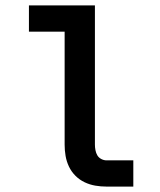

<svg xmlns="http://www.w3.org/2000/svg" viewBox="-20 -690 590 710"><path d="M473 0H374Q353 0 332.5 -3.5Q312 -7 293 -16Q274 -25 259 -40Q244 -55 235 -74Q226 -93 222.5 -113.5Q219 -134 219 -155V-573H87V-670H331V-155Q331 -145 333 -134.5Q335 -124 340 -115.5Q345 -107 354.5 -102Q364 -97 374 -97H473Z"/></svg>

Font: Lode Term
Style: Bold
Weight: 700
Monospace: yes
Designer: Belleve Invis
Foundry: Belleve Invis
Version: Version 29.2.0